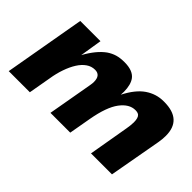

<svg xmlns="http://www.w3.org/2000/svg" viewBox="-61 -669 916 916"><g transform="rotate(45 397.5 -210.5)"><path d="M715 0H573.5L609 -205.5Q613 -228 613.5 -249Q613.5 -279.5 601.5 -289.5Q593.5 -296 577.5 -296Q536.5 -296 503.5 -252Q470.5 -208 453.5 -113L433.5 0H300L340 -227Q342.5 -240 342.5 -251Q342.5 -296 305.5 -296Q281.5 -296 261.5 -282Q241.5 -268 226 -243.5Q210.5 -219 198.8 -185.5Q187 -152 181 -113.5L161 0H18.5L90.5 -410.5H227L209 -298.5Q245 -364 288 -395Q308 -408.5 329.2 -414.8Q350.5 -421 379 -421Q435 -421 457.5 -392Q476.5 -367 477 -319L476 -298.5Q509.5 -364 551.2 -392.5Q593 -421 642.5 -421H646.5Q767.5 -421 767 -311Q767 -289.5 762.5 -264Z"/></g></svg>

Font: Lucymar Sans
Style: Bold Italic
Weight: 700
Italic angle: -10°
Foundry: The League of Moveable Type (original font) / Main changes by Cristiano Sobral with portions from Mirco Monsees
Version: Version 2.00;August 30, 2020;FontCreator 13.0.0.2681 64-bit